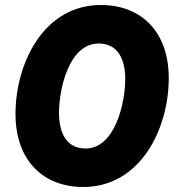

<svg xmlns="http://www.w3.org/2000/svg" viewBox="-20 -734 705 768"><path d="M313 14C540 14 655 -216 655 -422C655 -602 550 -714 383 -714C157 -714 42 -484 42 -278C42 -91 154 14 313 14ZM322 -140C253 -140 216 -192 216 -283C216 -374 254 -560 375 -560C444 -560 481 -508 481 -417C481 -327 442 -140 322 -140Z"/></svg>

Font: Fixel Display ExtraBold
Style: Italic
Weight: 800
Italic angle: -10°
Designer: AlfaBravo + MacPaw
Foundry: Kyrylo Tkachov, Marchela Mozhyna, Serhii Makarenko, Maria Weinstein, Zakhar Kryvoshyya
Version: Version 1.210;Glyphs 3.2 (3217)